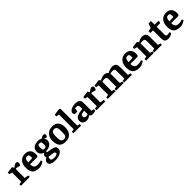

<svg xmlns="http://www.w3.org/2000/svg" viewBox="548 -2731 4929 4929"><g transform="rotate(-45 3013.0 -266.5)"><path d="M20 -55 99 -69V-404L20 -420V-478L194 -501L228 -445Q228 -445 239.5 -454.5Q251 -464 269.5 -477Q288 -490 308 -499.5Q328 -509 344 -509Q370 -509 384.5 -496.5Q399 -484 399 -452Q399 -431 391 -413.5Q383 -396 374.5 -386Q366 -376 366 -376L292 -399Q284 -401 275.5 -403Q267 -405 256 -405Q248 -405 241.5 -403Q235 -401 231 -400V-72L341 -56V0H20Z M675 12Q598 12 544 -11Q490 -34 462 -88.5Q434 -143 434 -238Q434 -324 464 -384.5Q494 -445 547 -477Q600 -509 671 -509Q730 -509 768.5 -490.5Q807 -472 828.5 -442Q850 -412 859 -377Q868 -342 868 -308Q868 -256 856 -240Q844 -224 821 -224H576Q576 -176 588 -143Q600 -110 628.5 -93Q657 -76 708 -76Q770 -76 803.5 -88Q837 -100 837 -100L856 -58Q856 -58 843 -47.5Q830 -37 806 -23Q782 -9 749 1.5Q716 12 675 12ZM576 -289 727 -297Q730 -315 730 -329Q730 -378 719 -402Q708 -426 664 -426Q629 -426 610.5 -408Q592 -390 585 -359Q578 -328 576 -289Z M1118 166Q1056 166 1009.5 155Q963 144 937 119.5Q911 95 911 55Q911 29 925 8Q939 -13 959.5 -29Q980 -45 999 -57Q992 -66 989 -77Q986 -88 986 -100Q986 -126 1005.5 -147.5Q1025 -169 1045 -180Q1002 -190 975.5 -214Q949 -238 936 -269Q923 -300 923 -330Q923 -390 951.5 -429.5Q980 -469 1028.5 -488.5Q1077 -508 1137 -508Q1173 -508 1201 -500Q1229 -492 1251 -479Q1260 -486 1276 -495.5Q1292 -505 1312 -512.5Q1332 -520 1349 -520Q1400 -520 1400 -471Q1400 -445 1384.5 -428Q1369 -411 1359 -406L1339 -420Q1328 -428 1319 -433Q1310 -438 1297 -438Q1314 -415 1321.5 -390Q1329 -365 1329 -344Q1329 -294 1301.5 -255.5Q1274 -217 1226 -195Q1178 -173 1118 -173H1104V-133L1221 -114Q1298 -101 1337 -77.5Q1376 -54 1376 8Q1376 57 1339 92.5Q1302 128 1243 147Q1184 166 1118 166ZM1140 96Q1203 96 1228 82Q1253 68 1253 46Q1253 28 1244 14.5Q1235 1 1203 -4L1048 -28Q1041 -14 1035.5 2Q1030 18 1030 38Q1030 68 1053.5 82Q1077 96 1140 96ZM1123 -245Q1149 -245 1163.5 -252.5Q1178 -260 1184 -281Q1190 -302 1190 -344Q1190 -392 1179 -413Q1168 -434 1128 -434Q1088 -434 1075 -415Q1062 -396 1062 -338Q1062 -285 1073 -265Q1084 -245 1123 -245Z M1639 14Q1554 14 1503 -16.5Q1452 -47 1429.5 -104Q1407 -161 1407 -240Q1407 -292 1421 -340.5Q1435 -389 1465.5 -427.5Q1496 -466 1544.5 -488.5Q1593 -511 1662 -511Q1742 -511 1791.5 -479.5Q1841 -448 1864 -392Q1887 -336 1887 -263Q1887 -209 1874.5 -159.5Q1862 -110 1833.5 -71Q1805 -32 1757.5 -9Q1710 14 1639 14ZM1656 -62Q1696 -62 1715 -84Q1734 -106 1739.5 -147Q1745 -188 1745 -245Q1745 -341 1727.5 -383.5Q1710 -426 1651 -426Q1606 -426 1584.5 -407Q1563 -388 1556 -348Q1549 -308 1549 -245Q1549 -182 1556 -141.5Q1563 -101 1585.5 -81.5Q1608 -62 1656 -62Z M1925 -55 2004 -69V-602L1923 -618V-676L2099 -699L2136 -685V-69L2206 -55V0H1925Z M2402 12Q2350 12 2318 -6.5Q2286 -25 2271 -54.5Q2256 -84 2256 -118Q2256 -163 2279 -193Q2302 -223 2339.5 -240.5Q2377 -258 2423 -266L2530 -284V-350Q2530 -385 2516.5 -405.5Q2503 -426 2456 -426Q2430 -426 2420 -423.5Q2410 -421 2410 -421L2396 -330Q2396 -330 2380 -325Q2364 -320 2343 -320Q2310 -320 2292 -332.5Q2274 -345 2274 -379Q2274 -413 2295.5 -437.5Q2317 -462 2350 -478Q2383 -494 2420 -501.5Q2457 -509 2489 -509Q2573 -509 2617.5 -479.5Q2662 -450 2662 -373V-81L2735 -67V-16Q2735 -16 2718 -10.5Q2701 -5 2675.5 0.5Q2650 6 2623 6Q2581 6 2566 -6.5Q2551 -19 2543 -41H2534Q2527 -34 2509.5 -21.5Q2492 -9 2464.5 1.5Q2437 12 2402 12ZM2471 -74Q2489 -74 2504.5 -80Q2520 -86 2530 -91V-215Q2471 -210 2442.5 -198.5Q2414 -187 2405.5 -171Q2397 -155 2397 -135Q2397 -107 2413.5 -90.5Q2430 -74 2471 -74Z M2763 -55 2842 -69V-404L2763 -420V-478L2937 -501L2971 -445Q2971 -445 2982.5 -454.5Q2994 -464 3012.5 -477Q3031 -490 3051 -499.5Q3071 -509 3087 -509Q3113 -509 3127.5 -496.5Q3142 -484 3142 -452Q3142 -431 3134 -413.5Q3126 -396 3117.5 -386Q3109 -376 3109 -376L3035 -399Q3027 -401 3018.5 -403Q3010 -405 2999 -405Q2991 -405 2984.5 -403Q2978 -401 2974 -400V-72L3084 -56V0H2763Z M3176 0V-55L3255 -69V-409L3174 -425V-483L3350 -506L3387 -459Q3424 -482 3465 -495.5Q3506 -509 3538 -509Q3582 -509 3612.5 -495.5Q3643 -482 3660 -454Q3678 -468 3709 -480.5Q3740 -493 3773.5 -501Q3807 -509 3832 -509Q3903 -509 3939 -473.5Q3975 -438 3975 -367V-69L4048 -55V0H3772V-55L3842 -69V-340Q3842 -389 3825.5 -406Q3809 -423 3763 -423Q3743 -423 3718 -419.5Q3693 -416 3676 -411Q3678 -398 3679.5 -387.5Q3681 -377 3681 -367V-69L3754 -55V0H3478V-55L3548 -69V-340Q3548 -389 3531.5 -406Q3515 -423 3469 -423Q3452 -423 3430.5 -420Q3409 -417 3387 -411V-69L3457 -55V0Z M4317 12Q4240 12 4186 -11Q4132 -34 4104 -88.5Q4076 -143 4076 -238Q4076 -324 4106 -384.5Q4136 -445 4189 -477Q4242 -509 4313 -509Q4372 -509 4410.5 -490.5Q4449 -472 4470.5 -442Q4492 -412 4501 -377Q4510 -342 4510 -308Q4510 -256 4498 -240Q4486 -224 4463 -224H4218Q4218 -176 4230 -143Q4242 -110 4270.5 -93Q4299 -76 4350 -76Q4412 -76 4445.5 -88Q4479 -100 4479 -100L4498 -58Q4498 -58 4485 -47.5Q4472 -37 4448 -23Q4424 -9 4391 1.5Q4358 12 4317 12ZM4218 -289 4369 -297Q4372 -315 4372 -329Q4372 -378 4361 -402Q4350 -426 4306 -426Q4271 -426 4252.5 -408Q4234 -390 4227 -359Q4220 -328 4218 -289Z M4565 0V-55L4644 -69V-409L4565 -425V-483L4739 -506L4767 -459H4771Q4796 -475 4822.5 -486.5Q4849 -498 4874.5 -504.5Q4900 -511 4922 -511Q4992 -511 5028 -475Q5064 -439 5064 -367V-69L5138 -55V0H4862V-55L4932 -69V-344Q4932 -389 4916 -405Q4900 -421 4853 -421Q4837 -421 4818.5 -419.5Q4800 -418 4776 -413V-69L4846 -55V0Z M5239 -423H5143V-488L5239 -509L5283 -630H5371V-499H5512V-453L5498 -423H5371V-144Q5371 -104 5385.5 -92Q5400 -80 5425 -80Q5453 -80 5477 -88Q5501 -96 5501 -96L5518 -45Q5519 -45 5499.5 -31.5Q5480 -18 5447.5 -4.5Q5415 9 5376 9Q5297 9 5268 -25.5Q5239 -60 5239 -126Z M5799 12Q5722 12 5668 -11Q5614 -34 5586 -88.5Q5558 -143 5558 -238Q5558 -324 5588 -384.5Q5618 -445 5671 -477Q5724 -509 5795 -509Q5854 -509 5892.5 -490.5Q5931 -472 5952.5 -442Q5974 -412 5983 -377Q5992 -342 5992 -308Q5992 -256 5980 -240Q5968 -224 5945 -224H5700Q5700 -176 5712 -143Q5724 -110 5752.5 -93Q5781 -76 5832 -76Q5894 -76 5927.5 -88Q5961 -100 5961 -100L5980 -58Q5980 -58 5967 -47.5Q5954 -37 5930 -23Q5906 -9 5873 1.5Q5840 12 5799 12ZM5700 -289 5851 -297Q5854 -315 5854 -329Q5854 -378 5843 -402Q5832 -426 5788 -426Q5753 -426 5734.5 -408Q5716 -390 5709 -359Q5702 -328 5700 -289Z"/></g></svg>

Font: Faustina VF Beta
Style: Regular
Weight: 400
Designer: Alfonso Garcia
Foundry: Omnibus-Type
Version: Version 1.006